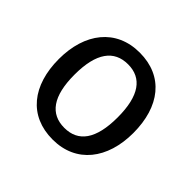

<svg xmlns="http://www.w3.org/2000/svg" viewBox="-138 -693 859 859"><g transform="rotate(45 292.0 -263.5)"><path d="M293 -465C380 -465 428 -401 428 -264C428 -126 380 -62 292 -62C204 -62 156 -126 156 -263C156 -401 205 -465 293 -465ZM293 -539C143 -539 57 -426 57 -263C57 -96 142 12 292 12C441 12 527 -101 527 -264C527 -431 443 -539 293 -539Z"/></g></svg>

Font: Fira Math
Style: Regular
Weight: 400
Designer: Xiangdong Zeng
Foundry: Xiangdong Zeng
Version: Version 0.3.4